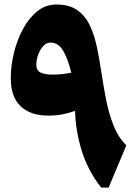

<svg xmlns="http://www.w3.org/2000/svg" viewBox="-20 -849 618 869"><path d="M551.8 -191.4 471.7 0H438Q377.4 -77.1 349.6 -167.7Q321.8 -258.3 319.8 -347.2Q293.5 -337.9 264.2 -331.8Q234.9 -325.7 199.7 -325.7Q117.2 -325.7 73 -368.4Q28.8 -411.1 28.8 -495.6Q28.8 -551.3 43 -609.6Q57.1 -668 84 -717.8Q110.8 -767.6 148.9 -798.1Q187 -828.6 235.4 -828.6Q293.5 -828.6 329.6 -803.2Q365.7 -777.8 386.5 -734.1Q407.2 -690.4 418.7 -635.3Q430.2 -580.1 439 -520.5Q447.8 -461.9 460 -398.9Q472.2 -335.9 493.9 -281Q515.6 -226.1 551.8 -191.4ZM302.7 -520Q289.1 -577.6 267.3 -616.9Q245.6 -656.2 208 -656.2Q189.9 -656.2 175.5 -640.4Q161.1 -624.5 152.8 -601.6Q144.5 -578.6 144.5 -557.1Q144.5 -528.8 165 -520Q185.5 -511.2 219.7 -511.2Q239.7 -511.2 261.5 -513.7Q283.2 -516.1 302.7 -520Z"/></svg>

Font: Pinar-DS1-FD ExtraBold
Style: Regular
Weight: 800
Designer: Amin Abedi
Version: Version 2.000